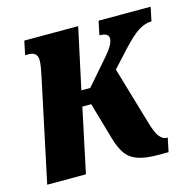

<svg xmlns="http://www.w3.org/2000/svg" viewBox="-84 -623 720 709"><g transform="rotate(-15 275.5 -268.0)"><path d="M12 0 95 -391Q99 -410 101.5 -425Q104 -440 104 -451Q104 -483 71 -483H57L68 -536H274L224 -304H258L344 -403Q376 -440 376 -462Q376 -483 341 -483L352 -536H551L540 -483Q516 -483 490 -467Q464 -451 422 -405L367 -345L430 -131Q443 -84 456 -68.5Q469 -53 482 -53H487L476 0H438Q387 0 358 -10.5Q329 -21 313 -44Q297 -67 286 -106L246 -245H212L160 0Z"/></g></svg>

Font: Noto Serif ExtraCondensed ExtraBold
Style: Italic
Weight: 800
Width: 2
Italic angle: -12°
Designer: Monotype Design Team
Foundry: Monotype Imaging Inc.
Version: Version 2.013